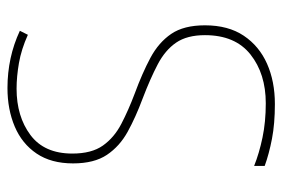

<svg xmlns="http://www.w3.org/2000/svg" viewBox="-144 -620 774 527"><g transform="rotate(-90 243.5 -357.0)"><path d="M437 -182Q437 -118 408.5 -75.5Q380 -33 331.5 -11.5Q283 10 221 10Q167 10 125.5 2Q84 -6 51 -18V-47Q86 -33 129 -24Q172 -15 223 -15Q304 -15 357 -57Q410 -99 410 -182Q410 -231 389.5 -261Q369 -291 330 -311.5Q291 -332 236 -353Q185 -372 145 -394Q105 -416 81.5 -451Q58 -486 58 -544Q58 -604 85 -644Q112 -684 159 -704Q206 -724 265 -724Q349 -724 422 -690L411 -668Q371 -686 333.5 -692.5Q296 -699 263 -699Q187 -699 136 -661Q85 -623 85 -546Q85 -493 107 -462Q129 -431 166.5 -411.5Q204 -392 249 -375Q306 -354 348 -331.5Q390 -309 413.5 -274.5Q437 -240 437 -182Z"/></g></svg>

Font: Noto Sans Kannada SemiCondensed Thin
Style: Regular
Weight: 100
Width: 4
Designer: Jelle Bosma - Monotype Design Team
Foundry: Monotype Imaging Inc.
Version: Version 2.005; ttfautohint (v1.8.4.7-5d5b)